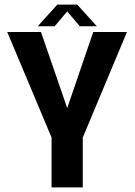

<svg xmlns="http://www.w3.org/2000/svg" viewBox="-20 -814 586 834"><path d="M204 0V-216.5L11.5 -675H158L272 -344.5L385 -675H531.5L339.5 -216.5V0ZM144 -700 229 -794H315.5L400.5 -700H326.5L272 -764.5L217.5 -700Z"/></svg>

Font: Anybody SemiBold
Style: Regular
Weight: 600
Designer: Tyler Finck
Foundry: Etcetera Type Company
Version: Version 1.010; ttfautohint (v1.8.3) -l 8 -r 50 -G 200 -x 14 